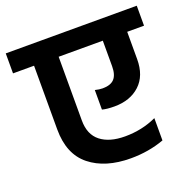

<svg xmlns="http://www.w3.org/2000/svg" viewBox="-142 -773 853 858"><g transform="rotate(-20 284.5 -344.0)"><path d="M596 -660V-565H516V-435Q516 -356 470 -313.5Q424 -271 349 -271Q313 -271 291 -277V-370Q311 -365 327 -365Q365 -365 382.5 -384Q400 -403 400 -444V-565H190V-262Q190 -195 232 -162Q274 -129 348 -129Q429 -129 498 -161V-55Q424 -28 339 -28Q218 -28 145.5 -86Q73 -144 73 -262V-565H-27V-660Z"/></g></svg>

Font: Hind Semibold
Style: Regular
Weight: 600
Designer: Manushi Parikh, Satya Rajpurohit
Foundry: Indian Type Foundry
Version: Version 1.201;PS 1.0;hotconv 1.0.78;makeotf.lib2.5.61930; tt